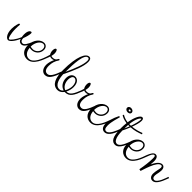

<svg xmlns="http://www.w3.org/2000/svg" viewBox="189 -1639 2636 2636"><g transform="rotate(45 1507.0 -321.0)"><path d="M371 -239C338 -157 310 -118 282 -118C260 -118 239 -133 239 -178C254 -215 269 -268 269 -296C269 -310 265 -316 256 -316C245 -316 210 -304 210 -218C210 -205 213 -184 215 -172C182 -91 130 -28 112 -28C96 -28 73 -90 73 -198C73 -222 74 -249 77 -277L58 -279C58 -279 34 -226 34 -155C34 -45 85 -9 109 -9C138 -9 186 -61 222 -145C226 -117 249 -96 278 -96C321 -96 350 -138 390 -234Z M478 -7C597 -7 645 -170 670 -234L651 -239C627 -170 580 -30 492 -30C445 -30 402 -65 395 -146C405 -144 419 -142 434 -142C496 -142 555 -191 555 -263C555 -305 529 -335 489 -335C426 -335 352 -267 352 -150C352 -53 411 -7 478 -7ZM490 -316C520 -316 536 -291 536 -262C536 -203 485 -161 439 -161C417 -161 401 -164 393 -167C393 -251 442 -316 490 -316Z M679 -260C689 -255 699 -253 713 -253C726 -253 740 -256 751 -261C736 -230 720 -183 720 -142C720 -60 767 -28 805 -28C865 -28 904 -69 960 -234L941 -239C896 -113 863 -62 818 -62C778 -62 755 -91 755 -157C755 -215 772 -262 799 -302C802 -307 804 -310 804 -312C804 -319 799 -323 792 -323C787 -323 787 -322 767 -291C756 -280 737 -272 712 -272C698 -272 689 -275 685 -278C689 -290 693 -314 693 -329C693 -363 682 -393 666 -393C652 -393 642 -372 642 -344C642 -313 651 -291 661 -276C652 -242 641 -209 626 -171L630 -167C654 -197 666 -215 679 -260Z M1083 -30C1003 -30 981 -135 977 -214C1050 -363 1102 -488 1102 -575C1102 -615 1089 -637 1064 -638C995 -640 935 -517 935 -254C935 -96 978 -4 1074 -4C1111 -4 1141 -25 1163 -56H1173C1252 -56 1287 -117 1331 -234L1312 -239C1272 -139 1245 -76 1178 -76H1175C1194 -111 1204 -153 1204 -189C1204 -280 1156 -308 1121 -308C1074 -308 1041 -266 1041 -205C1041 -128 1086 -75 1140 -60C1125 -42 1106 -30 1083 -30ZM1058 -618C1079 -618 1082 -595 1082 -576C1082 -508 1038 -390 976 -259C976 -420 988 -618 1058 -618ZM1076 -210C1076 -251 1092 -288 1122 -288C1155 -288 1184 -250 1184 -187C1184 -159 1174 -114 1153 -79C1107 -94 1076 -148 1076 -210Z M1340 -260C1350 -255 1360 -253 1374 -253C1387 -253 1401 -256 1412 -261C1397 -230 1381 -183 1381 -142C1381 -60 1428 -28 1466 -28C1526 -28 1565 -69 1621 -234L1602 -239C1557 -113 1524 -62 1479 -62C1439 -62 1416 -91 1416 -157C1416 -215 1433 -262 1460 -302C1463 -307 1465 -310 1465 -312C1465 -319 1460 -323 1453 -323C1448 -323 1448 -322 1428 -291C1417 -280 1398 -272 1373 -272C1359 -272 1350 -275 1346 -278C1350 -290 1354 -314 1354 -329C1354 -363 1343 -393 1327 -393C1313 -393 1303 -372 1303 -344C1303 -313 1312 -291 1322 -276C1313 -242 1302 -209 1287 -171L1291 -167C1315 -197 1327 -215 1340 -260Z M1709 -7C1828 -7 1876 -170 1901 -234L1882 -239C1858 -170 1811 -30 1723 -30C1676 -30 1633 -65 1626 -146C1636 -144 1650 -142 1665 -142C1727 -142 1786 -191 1786 -263C1786 -305 1760 -335 1720 -335C1657 -335 1583 -267 1583 -150C1583 -53 1642 -7 1709 -7ZM1721 -316C1751 -316 1767 -291 1767 -262C1767 -203 1716 -161 1670 -161C1648 -161 1632 -164 1624 -167C1624 -251 1673 -316 1721 -316Z M1938 -51C2022 -51 2060 -175 2082 -234L2063 -239C2047 -193 2004 -76 1948 -76C1925 -76 1906 -89 1906 -150C1906 -223 1937 -314 1945 -347L1927 -352C1883 -266 1867 -195 1867 -151C1867 -84 1897 -51 1938 -51ZM2017 -506C2017 -524 1998 -546 1965 -546C1942 -546 1922 -531 1922 -509C1922 -488 1943 -470 1971 -470C1997 -470 2017 -483 2017 -506ZM1991 -506C1991 -500 1986 -495 1976 -495C1966 -495 1959 -501 1959 -508C1959 -515 1965 -519 1974 -519C1985 -519 1991 -512 1991 -506Z M1952 -393C1973 -379 2011 -361 2067 -354C2063 -323 2061 -290 2061 -254C2061 -75 2107 -31 2164 -31C2245 -31 2285 -163 2312 -234L2293 -239C2264 -163 2229 -59 2174 -59C2109 -59 2099 -171 2098 -243C2112 -271 2131 -311 2147 -353C2218 -357 2273 -375 2326 -395L2317 -413C2277 -397 2220 -379 2155 -373C2175 -428 2192 -485 2192 -522C2192 -548 2184 -565 2164 -565C2129 -565 2087 -490 2069 -373C2015 -379 1979 -399 1960 -411ZM2167 -539C2171 -539 2172 -533 2172 -523C2172 -496 2158 -436 2135 -371H2111H2102C2116 -496 2155 -539 2167 -539ZM2098 -283C2098 -308 2099 -331 2100 -352H2110H2128C2119 -328 2109 -305 2098 -282Z M2400 -7C2519 -7 2567 -170 2592 -234L2573 -239C2549 -170 2502 -30 2414 -30C2367 -30 2324 -65 2317 -146C2327 -144 2341 -142 2356 -142C2418 -142 2477 -191 2477 -263C2477 -305 2451 -335 2411 -335C2348 -335 2274 -267 2274 -150C2274 -53 2333 -7 2400 -7ZM2412 -316C2442 -316 2458 -291 2458 -262C2458 -203 2407 -161 2361 -161C2339 -161 2323 -164 2315 -167C2315 -251 2364 -316 2412 -316Z M2592 -234C2608 -278 2624 -315 2648 -315C2662 -315 2666 -304 2666 -264C2666 -206 2654 -108 2639 -31L2667 -26C2676 -44 2736 -283 2812 -283C2826 -283 2834 -273 2834 -253C2834 -227 2814 -170 2814 -122C2814 -79 2835 -45 2876 -45C2950 -45 2987 -165 3014 -234L2995 -239C2987 -218 2944 -70 2886 -70C2862 -70 2850 -88 2850 -120C2850 -148 2866 -193 2866 -236C2866 -289 2834 -302 2817 -302C2779 -302 2742 -272 2701 -186C2703 -208 2705 -232 2705 -251C2705 -324 2672 -335 2654 -335C2617 -335 2593 -289 2573 -239Z"/></g></svg>

Font: Clicker Script
Style: Regular
Weight: 400
Designer: Astigmatic (AOETI)
Foundry: Astigmatic (AOETI)
Version: Version 1.000